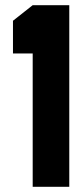

<svg xmlns="http://www.w3.org/2000/svg" viewBox="-20 -720 317 740"><path d="M106 0V-514H30V-640L106 -700H247V0Z"/></svg>

Font: Stick No Bills ExtraLight ExtraBold
Style: Regular
Weight: 800
Version: Version 2.000